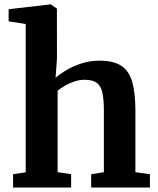

<svg xmlns="http://www.w3.org/2000/svg" viewBox="-20 -839 706 859"><path d="M95 -68.1V-731.4L18.6 -743.6V-797.7L205.3 -819.4H207.7L234.6 -800.6L234.9 -578.1L228.7 -490.8Q245.7 -506.5 275.5 -524.5Q305.3 -542.4 343.7 -555Q382.2 -567.6 425.1 -567.6Q488.9 -567.6 523.7 -543.9Q558.4 -520.2 572.1 -470.8Q585.8 -421.3 585.8 -344.2V-68.6L650.7 -59.6V0H387.9V-59.6L444.7 -68.6V-344.1Q444.7 -392.5 438.4 -423Q432.1 -453.4 413.6 -467.8Q395.1 -482.1 358.6 -482.1Q336 -482.1 313.7 -474.8Q291.3 -467.5 271.8 -456.3Q252.2 -445 237.8 -433.1V-68.7L298.2 -59.6V0H38.5V-59.6Z"/></svg>

Font: Merriweather 7pt Light
Style: Regular
Weight: 300
Designer: Eben Sorkin
Foundry: Eben Sorkin
Version: Version 2.200;gftools[0.9.31]